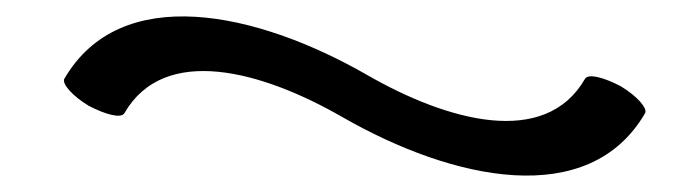

<svg xmlns="http://www.w3.org/2000/svg" viewBox="-20 -518 861 236"><path d="M133 -379C182 -464 302 -431 401 -374C537 -296 704 -260 773 -379C776 -385 763 -400 743 -412C722 -423 703 -428 699 -421C650 -336 530 -369 431 -426C295 -504 128 -540 59 -421C56 -415 69 -400 89 -388C110 -377 129 -372 133 -379Z"/></svg>

Font: Nupuram Expanded Light
Style: Regular
Weight: 300
Width: 7
Designer: Santhosh Thottingal (santhosh.thottingal@gmail.com)
Foundry: SMC
Version: Version 1.000